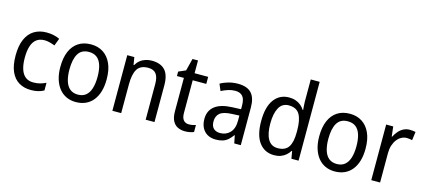

<svg xmlns="http://www.w3.org/2000/svg" viewBox="-59 -1269 3963 1788"><g transform="rotate(15 1923.0 -375.0)"><path d="M271 10Q204 10 154.5 -19.5Q105 -49 78 -110Q51 -171 51 -265Q51 -360 79 -422.5Q107 -485 157.5 -515.5Q208 -546 276 -546Q313 -546 346.5 -538.5Q380 -531 403 -519L376 -448Q354 -457 327 -464Q300 -471 277 -471Q230 -471 199.5 -448Q169 -425 154 -379.5Q139 -334 139 -266Q139 -201 154 -155.5Q169 -110 199 -87Q229 -64 274 -64Q310 -64 339.5 -72Q369 -80 395 -93V-19Q370 -5 339.5 2.5Q309 10 271 10Z M928 -269Q928 -203 913 -152Q898 -101 869 -64.5Q840 -28 798 -9Q756 10 703 10Q653 10 612 -9Q571 -28 542 -64Q513 -100 497 -151.5Q481 -203 481 -269Q481 -358 507.5 -419.5Q534 -481 584 -513.5Q634 -546 705 -546Q772 -546 822 -514Q872 -482 900 -420.5Q928 -359 928 -269ZM569 -269Q569 -204 583.5 -157.5Q598 -111 628 -86.5Q658 -62 705 -62Q751 -62 781 -86.5Q811 -111 825.5 -157.5Q840 -204 840 -269Q840 -335 825.5 -380.5Q811 -426 781 -449.5Q751 -473 704 -473Q633 -473 601 -420Q569 -367 569 -269Z M1290 -546Q1375 -546 1418 -500Q1461 -454 1461 -354V0H1376V-345Q1376 -409 1352 -441Q1328 -473 1275 -473Q1200 -473 1170 -424.5Q1140 -376 1140 -278V0H1055V-536H1123L1135 -463H1140Q1156 -491 1179 -509.5Q1202 -528 1231 -537Q1260 -546 1290 -546Z M1775 -62Q1793 -62 1810.5 -65.5Q1828 -69 1841 -73V-6Q1826 1 1803 5.5Q1780 10 1756 10Q1717 10 1686 -5Q1655 -20 1637 -54.5Q1619 -89 1619 -148V-468H1552V-511L1621 -541L1651 -659H1704V-536H1835V-468H1704V-153Q1704 -107 1722.5 -84.5Q1741 -62 1775 -62Z M2121 -546Q2210 -546 2251.5 -501Q2293 -456 2293 -364V0H2230L2215 -75H2212Q2192 -47 2170 -27.5Q2148 -8 2119.5 1Q2091 10 2053 10Q2007 10 1973 -9Q1939 -28 1920.5 -64Q1902 -100 1902 -149Q1902 -229 1958.5 -273Q2015 -317 2129 -321L2209 -324V-357Q2209 -422 2184.5 -449Q2160 -476 2113 -476Q2078 -476 2044.5 -465Q2011 -454 1980 -438L1953 -502Q1987 -522 2030.5 -534Q2074 -546 2121 -546ZM2141 -260Q2058 -257 2024 -229Q1990 -201 1990 -149Q1990 -103 2013.5 -81Q2037 -59 2076 -59Q2134 -59 2171.5 -98Q2209 -137 2209 -213V-263Z M2615 10Q2524 10 2471 -60Q2418 -130 2418 -267Q2418 -404 2471 -475Q2524 -546 2615 -546Q2650 -546 2678 -536Q2706 -526 2727.5 -508.5Q2749 -491 2764 -467H2769Q2768 -484 2766 -506.5Q2764 -529 2764 -545V-760H2850V0H2781L2769 -71H2764Q2749 -47 2728 -29Q2707 -11 2679 -0.5Q2651 10 2615 10ZM2631 -62Q2703 -62 2734 -108Q2765 -154 2765 -248V-269Q2765 -370 2735 -422Q2705 -474 2630 -474Q2567 -474 2536.5 -418.5Q2506 -363 2506 -266Q2506 -168 2537 -115Q2568 -62 2631 -62Z M3424 -269Q3424 -203 3409 -152Q3394 -101 3365 -64.5Q3336 -28 3294 -9Q3252 10 3199 10Q3149 10 3108 -9Q3067 -28 3038 -64Q3009 -100 2993 -151.5Q2977 -203 2977 -269Q2977 -358 3003.5 -419.5Q3030 -481 3080 -513.5Q3130 -546 3201 -546Q3268 -546 3318 -514Q3368 -482 3396 -420.5Q3424 -359 3424 -269ZM3065 -269Q3065 -204 3079.5 -157.5Q3094 -111 3124 -86.5Q3154 -62 3201 -62Q3247 -62 3277 -86.5Q3307 -111 3321.5 -157.5Q3336 -204 3336 -269Q3336 -335 3321.5 -380.5Q3307 -426 3277 -449.5Q3247 -473 3200 -473Q3129 -473 3097 -420Q3065 -367 3065 -269Z M3776 -546Q3790 -546 3805.5 -544.5Q3821 -543 3833 -540L3822 -458Q3810 -461 3796.5 -463Q3783 -465 3770 -465Q3743 -465 3718.5 -452Q3694 -439 3675.5 -414.5Q3657 -390 3646.5 -357Q3636 -324 3636 -284V0H3551V-536H3619L3630 -441H3634Q3649 -471 3670 -495Q3691 -519 3718 -532.5Q3745 -546 3776 -546Z"/></g></svg>

Font: Noto Sans Hebrew SemiCondensed
Style: Regular
Weight: 400
Width: 4
Designer: Monotype Design Team
Foundry: Monotype Imaging Inc.
Version: Version 2.003